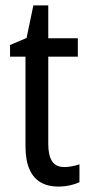

<svg xmlns="http://www.w3.org/2000/svg" viewBox="-20 -678 330 708"><path d="M217 -62Q231 -62 246 -65Q261 -68 273 -72V-6Q258 1 237.5 5.5Q217 10 194 10Q157 10 130 -5.5Q103 -21 88.5 -54Q74 -87 74 -140V-469H17V-512L78 -538L103 -658H158V-537H267V-469H158V-147Q158 -105 172 -83.5Q186 -62 217 -62Z"/></svg>

Font: Noto Sans Condensed
Style: Regular
Weight: 400
Width: 3
Version: Version 2.013